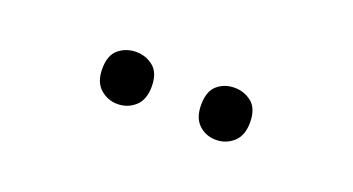

<svg xmlns="http://www.w3.org/2000/svg" viewBox="-25 -852 630 343"><g transform="rotate(20 290.0 -680.5)"><path d="M149 -681Q149 -707 163 -718.5Q177 -730 196 -730Q215 -730 229 -718.5Q243 -707 243 -681Q243 -656 229 -643.5Q215 -631 196 -631Q177 -631 163 -643.5Q149 -656 149 -681ZM337 -681Q337 -707 350.5 -718.5Q364 -730 383 -730Q402 -730 416 -718.5Q430 -707 430 -681Q430 -656 416 -643.5Q402 -631 383 -631Q364 -631 350.5 -643.5Q337 -656 337 -681Z"/></g></svg>

Font: Noto Sans Elymaic
Style: Regular
Weight: 400
Designer: Morgane Pierson
Foundry: Google LLC
Version: Version 1.002; ttfautohint (v1.8.4.7-5d5b)